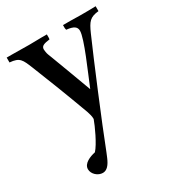

<svg xmlns="http://www.w3.org/2000/svg" viewBox="-166 -542 812 886"><g transform="rotate(-30 240.0 -98.5)"><path d="M478 -440C450 -439 427 -439 395 -439C375 -439 361 -440 344 -440H304V-423L306 -414C345 -410 359 -399 359 -378C359 -337 295 -195 265 -121C238 -193 212 -265 184 -338L177 -356C173 -366 171 -380 171 -387C171 -406 188 -410 217 -414C218 -418 218 -421 218 -425V-440H189C170 -440 152 -439 128 -439H120C87 -439 61 -440 33 -440H4V-414C57 -410 63 -392 84 -341C118 -257 161 -146 201 -37C206 -22 210 -9 210 6C199 37 164 114 138 142C110 148 71 163 71 194C71 220 97 243 123 243C145 243 161 224 174 193L184 169C233 42 350 -238 396 -342C419 -394 431 -409 478 -414Z"/></g></svg>

Font: Sibila
Style: Regular
Weight: 400
Designer: Stefan Peev
Foundry: Context Ltd
Version: Version 1.000